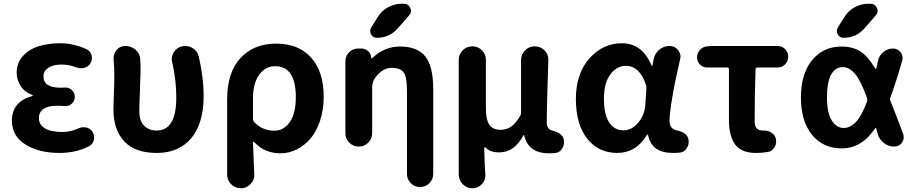

<svg xmlns="http://www.w3.org/2000/svg" viewBox="-20 -806 4921 1029"><path d="M298.8 13.7Q188.5 13.7 116.2 -31.7Q43.9 -77.1 43.9 -158.2Q43.9 -261.7 152.3 -291Q155.3 -292 155.3 -294.4Q155.3 -296.9 152.3 -297.9Q112.3 -311.5 90.8 -345.2Q69.3 -378.9 69.3 -416Q69.3 -468.8 102.5 -505.4Q135.7 -542 187 -558.1Q238.3 -574.2 301.8 -574.2Q375 -574.2 444.3 -542Q464.8 -532.2 470.7 -509.8Q472.7 -502 472.7 -495.1Q472.7 -480.5 464.8 -467.8Q454.1 -448.2 431.6 -442.4Q421.9 -440.4 414.1 -440.4Q400.4 -440.4 388.7 -445.3Q350.6 -460 308.6 -460Q265.6 -460 239.3 -442.9Q212.9 -425.8 212.9 -396.5Q212.9 -335.9 304.7 -335.9Q314.5 -335.9 327.1 -336.9Q329.1 -336.9 331.1 -336.9Q350.6 -336.9 365.2 -323.2Q380.9 -308.6 380.9 -287.1Q380.9 -265.6 365.2 -251Q350.6 -237.3 331.1 -237.3Q329.1 -237.3 327.1 -237.3Q303.7 -239.3 287.1 -239.3Q188.5 -239.3 188.5 -171.9Q188.5 -137.7 220.7 -118.2Q252.9 -98.6 314.5 -98.6Q357.4 -98.6 399.4 -117.2Q412.1 -124 426.8 -124Q434.6 -124 441.4 -123Q463.9 -118.2 475.6 -99.6Q484.4 -85 484.4 -69.3Q484.4 -63.5 483.4 -57.6Q478.5 -34.2 459 -23.4Q388.7 13.7 298.8 13.7Z M819.3 13.7Q704.1 13.7 646 -48.3Q587.9 -110.4 587.9 -220.7Q587.9 -249 590.3 -306.6Q592.8 -364.3 592.8 -392.6Q592.8 -448.2 588.9 -489.3Q588.9 -492.2 588.9 -495.1Q588.9 -519.5 605.5 -539.1Q624 -559.6 651.4 -559.6Q682.6 -559.6 706.1 -539.6Q729.5 -519.5 731.4 -489.3Q733.4 -461.9 733.4 -422.9Q733.4 -400.4 730 -324.2Q726.6 -248 726.6 -209Q726.6 -158.2 752.4 -132.3Q778.3 -106.4 819.3 -106.4Q924.8 -106.4 924.8 -283.2Q924.8 -376 903.3 -470.7Q900.4 -479.5 900.4 -488.3Q900.4 -507.8 911.1 -525.4Q926.8 -550.8 955.1 -557.6Q964.8 -559.6 973.6 -559.6Q993.2 -559.6 1011.7 -548.8Q1038.1 -533.2 1044.9 -503.9Q1071.3 -392.6 1071.3 -290Q1071.3 -194.3 1042 -126.5Q1012.7 -58.6 956.1 -22.5Q899.4 13.7 819.3 13.7Z M1197.3 128.9V-271.5Q1197.3 -418.9 1269.5 -495.6Q1341.8 -572.3 1459 -572.3Q1580.1 -572.3 1647.5 -497.1Q1714.8 -421.9 1714.8 -287.1Q1714.8 -217.8 1695.3 -159.2Q1675.8 -100.6 1643.6 -63Q1611.3 -25.4 1569.8 -4.9Q1528.3 15.6 1483.4 15.6Q1397.5 15.6 1341.8 -44.9Q1339.8 -46.9 1337.4 -45.9Q1335 -44.9 1335.9 -42Q1342.8 125 1342.8 131.8Q1342.8 160.2 1322.3 180.7Q1301.8 203.1 1271 203.1Q1240.2 203.1 1218.8 181.2Q1197.3 159.2 1197.3 128.9ZM1450.2 -105.5Q1500 -105.5 1532.7 -151.4Q1565.4 -197.3 1565.4 -285.2Q1565.4 -451.2 1454.1 -451.2Q1402.3 -451.2 1369.1 -405.3Q1335.9 -359.4 1335.9 -281.2V-168Q1335.9 -158.2 1342.8 -151.4Q1386.7 -105.5 1450.2 -105.5Z M2003.9 -713.9Q2024.4 -748 2059.6 -767.1Q2094.7 -786.1 2133.8 -786.1H2143.6Q2168 -786.1 2178.7 -763.7Q2182.6 -754.9 2182.6 -747.1Q2182.6 -734.4 2171.9 -722.7L2110.4 -652.3Q2066.4 -603.5 2000 -603.5Q1978.5 -603.5 1968.8 -622.1Q1963.9 -630.9 1963.9 -640.6Q1963.9 -649.4 1969.7 -659.2ZM2124 -556.6Q2216.8 -556.6 2259.3 -503.4Q2301.8 -450.2 2301.8 -330.1V126Q2301.8 155.3 2281.2 175.8Q2260.7 196.3 2231.4 196.3Q2202.1 196.3 2181.6 175.8Q2161.1 155.3 2161.1 126V-320.3Q2161.1 -392.6 2143.6 -417.5Q2126 -442.4 2079.1 -442.4Q2041 -442.4 2007.8 -409.7Q1974.6 -377 1974.6 -339.8V-91.8Q1974.6 -62.5 1953.6 -41.5Q1932.6 -20.5 1902.8 -20.5Q1873 -20.5 1852.1 -41.5Q1831.1 -62.5 1831.1 -91.8V-477.5Q1831.1 -505.9 1851.1 -525.9Q1871.1 -545.9 1899.4 -545.9H1917Q1938.5 -545.9 1953.6 -531.2Q1968.8 -516.6 1969.7 -495.1Q1969.7 -494.1 1971.2 -493.2Q1972.7 -492.2 1973.6 -493.2Q2038.1 -556.6 2124 -556.6Z M2512.7 203.1Q2481.4 203.1 2460 181.2Q2438.5 159.2 2438.5 128.9V-485.4Q2438.5 -515.6 2460 -536.6Q2481.4 -557.6 2511.7 -557.6Q2542 -557.6 2563 -536.6Q2584 -515.6 2584 -485.4V-227.5Q2584 -165 2602.5 -137.7Q2621.1 -110.4 2662.1 -110.4Q2694.3 -110.4 2718.8 -127Q2743.2 -143.6 2767.6 -184.6Q2772.5 -192.4 2772.5 -203.1V-484.4Q2772.5 -514.6 2793.9 -536.1Q2815.4 -557.6 2846.2 -557.6Q2877 -557.6 2898.4 -536.1Q2918.9 -515.6 2918.9 -486.3Q2918.9 -483.4 2916 -396.5Q2914.1 -336.9 2913.1 -302.7Q2912.1 -268.6 2911.1 -224.6Q2910.2 -180.7 2910.2 -150.4Q2910.2 -113.3 2939.5 -106.4Q2996.1 -92.8 3002 -55.7Q3002.9 -49.8 3002.9 -43.9Q3002.9 -26.4 2993.2 -10.7Q2981.4 10.7 2958 13.7Q2941.4 15.6 2920.9 15.6Q2811.5 15.6 2789.1 -81.1Q2788.1 -82 2786.6 -82Q2785.2 -82 2785.2 -81.1Q2737.3 10.7 2655.3 10.7Q2606.4 10.7 2582 -15.6Q2580.1 -17.6 2577.6 -16.6Q2575.2 -15.6 2575.2 -13.7Q2576.2 65.4 2581.1 128.9Q2581.1 131.8 2581.1 134.8Q2581.1 161.1 2562.5 180.7Q2542 203.1 2512.7 203.1Z M3288.1 13.7Q3187.5 13.7 3127 -63Q3066.4 -139.6 3066.4 -275.4Q3066.4 -411.1 3138.7 -492.7Q3210.9 -574.2 3313.5 -574.2Q3421.9 -574.2 3471.7 -455.1Q3472.7 -453.1 3474.6 -453.1Q3476.6 -453.1 3476.6 -455.1L3483.4 -489.3Q3489.3 -519.5 3513.2 -539.6Q3537.1 -559.6 3568.4 -559.6Q3596.7 -559.6 3613.3 -538.1Q3627 -522.5 3627 -502.9Q3627 -497.1 3625 -489.3Q3606.4 -407.2 3597.2 -361.8Q3587.9 -316.4 3578.1 -254.4Q3568.4 -192.4 3568.4 -158.2Q3568.4 -116.2 3606.4 -107.4Q3663.1 -95.7 3669.9 -58.6Q3670.9 -51.8 3670.9 -45.9Q3670.9 -28.3 3661.1 -12.7Q3649.4 7.8 3626 11.7Q3607.4 13.7 3587.9 13.7Q3530.3 13.7 3497.1 -9.3Q3463.9 -32.2 3453.1 -83Q3452.1 -85 3450.2 -85Q3448.2 -85 3447.3 -83Q3388.7 13.7 3288.1 13.7ZM3322.3 -107.4Q3364.3 -107.4 3398.9 -147Q3433.6 -186.5 3438.5 -242.2L3444.3 -331.1Q3445.3 -341.8 3442.4 -350.6Q3408.2 -453.1 3334 -453.1Q3286.1 -453.1 3251.5 -407.7Q3216.8 -362.3 3216.8 -277.3Q3216.8 -192.4 3244.6 -149.9Q3272.5 -107.4 3322.3 -107.4Z M4031.2 13.7Q3953.1 13.7 3919.9 -31.7Q3886.7 -77.1 3886.7 -164.1V-434.6Q3886.7 -444.3 3877 -444.3H3770.5Q3747.1 -444.3 3731.4 -460Q3715.8 -475.6 3715.8 -498Q3715.8 -521.5 3731.4 -538.6Q3747.1 -555.7 3769.5 -557.6L3797.9 -559.6H4146.5Q4170.9 -559.6 4187.5 -543Q4204.1 -526.4 4204.1 -502Q4204.1 -477.5 4187.5 -460.9Q4170.9 -444.3 4146.5 -444.3H4039.1Q4029.3 -444.3 4029.3 -434.6Q4024.4 -306.6 4024.4 -157.2Q4024.4 -128.9 4035.6 -117.7Q4046.9 -106.4 4068.4 -106.4Q4071.3 -106.4 4074.2 -106.4Q4075.2 -106.4 4076.2 -106.4Q4098.6 -106.4 4116.2 -93.8Q4135.7 -81.1 4138.7 -58.6Q4139.6 -52.7 4139.6 -47.9Q4139.6 -30.3 4129.9 -14.6Q4117.2 4.9 4093.8 8.8Q4062.5 13.7 4031.2 13.7Z M4627 -262.7Q4629.9 -271.5 4627 -280.3Q4591.8 -377 4562.5 -410.2Q4532.2 -446.3 4496.1 -446.3Q4457 -446.3 4434.6 -406.7Q4412.1 -367.2 4412.1 -283.2Q4412.1 -201.2 4437.5 -160.6Q4462.9 -120.1 4502 -120.1Q4537.1 -120.1 4568.4 -153.3Q4597.7 -184.6 4627 -262.7ZM4752 -283.2Q4748 -274.4 4752 -265.6Q4781.2 -193.4 4820.3 -87.9Q4823.2 -79.1 4823.2 -70.3Q4823.2 -55.7 4814.5 -42Q4798.8 -20.5 4772.5 -20.5Q4741.2 -20.5 4716.3 -40Q4691.4 -59.6 4683.6 -89.8Q4678.7 -107.4 4676.8 -116.2Q4676.8 -119.1 4673.8 -119.6Q4670.9 -120.1 4669.9 -118.2Q4598.6 -10.7 4490.2 -10.7Q4391.6 -10.7 4332 -83.5Q4272.5 -156.2 4272.5 -283.7Q4272.5 -411.1 4332.5 -483.9Q4392.6 -556.6 4490.2 -556.6Q4550.8 -556.6 4592.8 -529.3Q4632.8 -502.9 4669.9 -439.5Q4670.9 -436.5 4673.8 -437Q4676.8 -437.5 4676.8 -440.4Q4681.6 -460.9 4685.5 -480.5Q4691.4 -508.8 4714.4 -527.3Q4737.3 -545.9 4766.6 -545.9Q4791 -545.9 4806.6 -525.4Q4817.4 -511.7 4817.4 -496.1Q4817.4 -489.3 4815.4 -481.4Q4782.2 -365.2 4752 -283.2ZM4504.9 -713.9Q4525.4 -748 4560.5 -767.1Q4595.7 -786.1 4634.8 -786.1H4644.5Q4668.9 -786.1 4679.7 -763.7Q4683.6 -754.9 4683.6 -747.1Q4683.6 -734.4 4672.9 -722.7L4611.3 -652.3Q4567.4 -603.5 4501 -603.5Q4479.5 -603.5 4469.7 -622.1Q4464.8 -630.9 4464.8 -640.6Q4464.8 -649.4 4470.7 -659.2Z"/></svg>

Font: Gen Jyuu GothicX Bold
Style: Bold
Weight: 700
Designer: Ryoko NISHIZUKA (kana &amp; ideographs); Paul D. Hunt (Latin, Greek &amp; Cyrillic); Wenlong ZHANG (bopomofo); Sandoll C
Version: Version 1.058.20140828